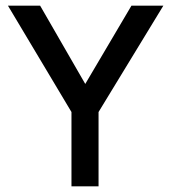

<svg xmlns="http://www.w3.org/2000/svg" viewBox="-20 -657 604 677"><path d="M8 -637H121.5L291 -343H270L443.5 -637H556L327.5 -262V0H232V-262Z"/></svg>

Font: Karla Medium
Style: Regular
Weight: 500
Designer: Jonathan Pinhorn
Version: Version 2.001